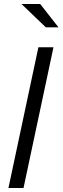

<svg xmlns="http://www.w3.org/2000/svg" viewBox="-20 -935 311 955"><path d="M22 0 171 -700H246L97 0ZM180 -915 271 -799H208L87 -915Z"/></svg>

Font: Red Hat Display
Style: Italic
Weight: 400
Italic angle: -12°
Designer: Pentagram / MCKL
Foundry: Pentagram / MCKL
Version: Version 1.003; Red Hat Display Italic